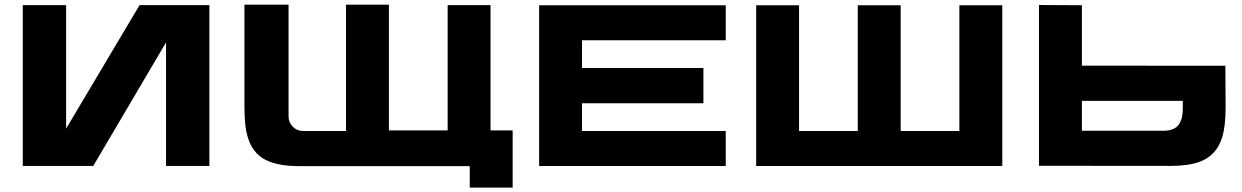

<svg xmlns="http://www.w3.org/2000/svg" viewBox="-20 -722 5400 835"><path d="M586.9 -699.7H890.6V-0.5H702.1V-537.6L385.7 -0.5H79.1V-699.7H267.6V-162.6Z M2113.3 -154.8H2209.5V93.8H2022.9V0.5H1281.2Q1175.3 0.5 1121.1 -34.7Q1066.9 -69.8 1050.8 -152.3Q1043 -191.9 1043 -268.1V-701.7H1234.9V-215.8Q1234.9 -189.5 1253.4 -170.9Q1272 -152.3 1298.3 -152.3H1484.9V-699.7V-701.7H1671.4V-699.7V-154.8H1926.8V-699.7H2113.3Z M3136.2 -546.9H2511.2V-426.3H3039.1V-272.9H2511.2V-152.3H3136.2V0H2324.7V-699.2H3136.2Z M4152.3 -699.2H4338.9V0H3268.6V-699.2H3455.1V-152.3H3710.4V-699.2H3897V-152.3H4152.3Z M5309.1 -436 5310.1 -252.9Q5310.1 -172.4 5294.9 -124Q5270.5 -44.9 5196.3 -18.1Q5147.9 -0.5 5071.8 -0.5L4498.5 -1V-700.2L4685.1 -699.2V-436.5ZM5038.1 -153.3Q5064 -153.3 5081.3 -160.6Q5098.6 -168 5107.7 -182.1Q5116.7 -196.3 5120.4 -212.9Q5124 -229.5 5124 -252V-283.2H4685.1V-153.3Z"/></svg>

Font: Wadik
Style: Bold
Weight: 700
Designer: Sasha Pavljenko
Version: Version 1.001;Fontself Maker 3.5.4